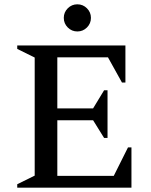

<svg xmlns="http://www.w3.org/2000/svg" viewBox="-20 -871 699 891"><path d="M60 0V-16L141 -56V-604L60 -644V-660H562V-488H546L481 -605H246V-368H412L463 -452H479V-231H463L412 -313H246V-55H508L574 -187H590V0ZM339 -725Q313 -725 294.5 -743.5Q276 -762 276 -788Q276 -814 294.5 -832.5Q313 -851 339 -851Q365 -851 383.5 -832.5Q402 -814 402 -788Q402 -762 383.5 -743.5Q365 -725 339 -725Z"/></svg>

Font: Spectral Medium
Style: Regular
Weight: 500
Designer: Jean-Baptiste Levee
Foundry: Production Type
Version: Version 2.001